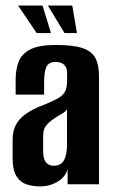

<svg xmlns="http://www.w3.org/2000/svg" viewBox="-20 -668 410 696"><path d="M125.7 7.7Q99.9 7.7 77.3 0.7Q54.6 -6.4 40.2 -28.5Q25.8 -50.6 25.8 -95V-161.4Q25.8 -208.3 53.3 -237.4Q80.9 -266.5 140.1 -288.4Q171.4 -301.3 189.4 -311.2Q207.4 -321 215.3 -335.3Q223.2 -349.5 223.2 -375.2V-402.4Q223.2 -417.7 217.9 -426.4Q212.5 -435.1 203.3 -439.2Q194.1 -443.4 182 -443.4Q156.4 -443.4 148.1 -425.6Q139.9 -407.9 139.9 -367.1V-325.1H36.7V-378Q36.7 -415 47.2 -443.5Q57.8 -472 89.1 -488.5Q120.4 -505 182 -505Q245.2 -505 278.9 -493.7Q312.6 -482.5 325.8 -457.6Q338.9 -432.7 338.9 -391.4V0H225.2L224.9 -54.7Q216.7 -25.6 188.2 -9Q159.6 7.7 125.7 7.7ZM174.7 -67.2Q201.6 -67.2 212.2 -87.5Q222.9 -107.7 222.9 -145.4V-271.9Q217 -262.5 202.9 -254.7Q188.7 -246.9 175.5 -237.7Q156.4 -225 146.4 -211.6Q136.4 -198.2 136.4 -174.1V-123Q136.4 -101.5 141.3 -89.2Q146.3 -76.9 155.1 -72.1Q163.8 -67.2 174.7 -67.2ZM259 -548.1H214L153.4 -648H242ZM164.7 -548.1H112.9L45.5 -648H134.2Z"/></svg>

Font: Alumni Sans SC Thin
Style: Regular
Weight: 100
Designer: Robert E. Leuschke
Foundry: Robert E. Leuschke
Version: Version 1.018